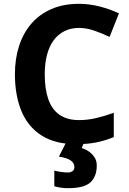

<svg xmlns="http://www.w3.org/2000/svg" viewBox="-20 -810 677 1004"><path d="M393 -664Q350 -664 316.5 -647Q283 -630 260 -598.5Q237 -567 225.5 -522Q214 -477 214 -421Q214 -345 232.5 -291.5Q251 -238 291 -210Q331 -182 393 -182Q437 -182 480.5 -192Q524 -202 575 -220V-93Q528 -74 482 -65Q436 -56 379 -56Q269 -56 197.5 -101.5Q126 -147 92 -229.5Q58 -312 58 -422Q58 -503 80 -570.5Q102 -638 144.5 -687Q187 -736 249.5 -763Q312 -790 393 -790Q446 -790 499.5 -776.5Q553 -763 602 -740L553 -617Q513 -636 472.5 -650Q432 -664 393 -664ZM486 56Q486 112 453.5 143Q421 174 335 174Q313 174 295.5 171Q278 168 264 164V82Q278 86 298.5 89Q319 92 334 92Q348 92 358.5 85.5Q369 79 369 62Q369 44 351 30Q333 16 288 9L326 -66H420L407 -36Q427 -30 445 -17.5Q463 -5 474.5 13Q486 31 486 56Z"/></svg>

Font: Noto Sans Malayalam UI
Style: Regular
Weight: 400
Designer: Jelle Bosma - Monotype Design Team
Foundry: Monotype Imaging Inc.
Version: Version 2.104